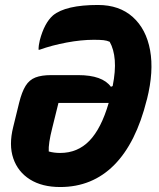

<svg xmlns="http://www.w3.org/2000/svg" viewBox="-20 -736 640 772"><path d="M374 -716Q460 -716 514 -667.5Q568 -619 583.5 -534Q599 -449 571 -337L570 -334Q527 -161 439 -72.5Q351 16 222 16Q149 16 100.5 -14.5Q52 -45 33.5 -99Q15 -153 33 -225L57 -323Q68 -367 83 -391Q98 -415 122.5 -424.5Q147 -434 186 -434H294Q392 -434 426 -387L433 -390Q445 -450 441.5 -494Q438 -538 421 -568Q410 -573 396 -574.5Q382 -576 357 -576Q307 -576 248 -565Q189 -554 139 -536H135Q135 -554 140 -574Q158 -643 193 -674Q244 -716 374 -716ZM222 -121Q292 -121 339.5 -170Q387 -219 417 -322H215L190 -221Q174 -158 176 -127Q197 -121 222 -121Z"/></svg>

Font: Recursive Sn Csl St XBd
Style: Italic
Weight: 800
Italic angle: -15°
Version: Version 1.079;hotconv 1.0.112;makeotfexe 2.5.65598; ttfautoh